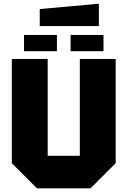

<svg xmlns="http://www.w3.org/2000/svg" viewBox="-20 -1019 690 1039"><path d="M44 -136V-700H238V-176H412V-700H606V-136L470 0H180ZM110 -742V-830H288V-742ZM362 -742V-830H540V-742ZM195 -878V-970L515 -999V-878Z"/></svg>

Font: Tektur ExtraBold
Style: Regular
Weight: 800
Designer: Adam Jagosz
Foundry: Adam Jagosz
Version: Version 1.005;gftools[0.9.30]